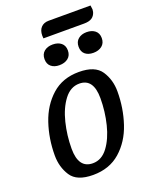

<svg xmlns="http://www.w3.org/2000/svg" viewBox="-158 -932 823 1038"><g transform="rotate(-20 253.0 -413.0)"><path d="M472 -360Q472 -264 443 -177Q414 -90 351.5 -35Q289 20 195 20Q102 20 68.5 -31.5Q35 -83 35 -150Q35 -246 64 -332.5Q93 -419 155 -474.5Q217 -530 311 -530Q404 -530 438 -478.5Q472 -427 472 -360ZM133 -153Q133 -40 215 -40Q266 -40 301.5 -87.5Q337 -135 355 -208Q373 -281 373 -357Q373 -470 292 -470Q241 -470 205 -422.5Q169 -375 151 -302Q133 -229 133 -153ZM497 -822Q497 -818 495 -808Q489 -787 473 -776.5Q457 -766 428 -766H194L193 -782Q193 -812 209 -829Q225 -846 253 -846H494Q497 -825 497 -822ZM296 -660Q296 -631 276.5 -615.5Q257 -600 226 -600Q197 -600 179 -615Q161 -630 161 -658Q161 -687 180 -702.5Q199 -718 229 -718Q259 -718 277.5 -703Q296 -688 296 -660ZM491 -660Q491 -631 471.5 -615.5Q452 -600 422 -600Q392 -600 374.5 -615Q357 -630 357 -658Q357 -687 376 -702.5Q395 -718 424 -718Q454 -718 472.5 -703Q491 -688 491 -660Z"/></g></svg>

Font: Sansita Light Italic
Style: Regular
Weight: 300
Italic angle: -11°
Designer: Pablo Cosgaya
Foundry: Omnibus-Type
Version: Version 1.006